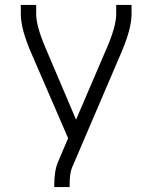

<svg xmlns="http://www.w3.org/2000/svg" viewBox="-20 -755 615 775"><path d="M199 0V-7Q199 -66 214 -101L255 -197L107 -539Q64 -637 64 -698V-735H126V-698Q126 -650 164 -561L287 -272L411 -561Q449 -649 449 -698V-735H511V-698Q511 -638 468 -539L271 -79Q261 -56 261 -7V0Z"/></svg>

Font: Jozsika Light
Style: Regular
Weight: 300
Monospace: yes
Designer: Belleve Invis
Foundry: Belleve Invis
Version: 2.1.0